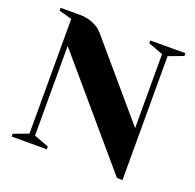

<svg xmlns="http://www.w3.org/2000/svg" viewBox="-126 -831 991 976"><g transform="rotate(20 370.0 -342.5)"><path d="M605 -255V-655L525 -685V-700H715V-685L635 -655V15H605L140 -530V-45L220 -15V0H30V-15L110 -45V-665L40 -685V-700H145Q182 -700 212 -687.5Q242 -675 255 -663Q268 -651 285 -630Z"/></g></svg>

Font: Yeseva One
Style: Regular
Weight: 400
Designer: Jovanny Lemonad
Foundry: Jovanny Lemonad
Version: Version 2.000